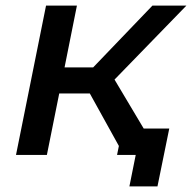

<svg xmlns="http://www.w3.org/2000/svg" viewBox="-20 -552 684 684"><path d="M37 0 144 -532H254L210 -312H312L523 -532H644L388 -268.5L492 -94H583L541 112H441L463.5 0H397L403.5 -32L300 -219H191L147 0Z"/></svg>

Font: Argentum Sans
Style: Italic
Weight: 400
Italic angle: -11.3099°
Designer: Julieta Ulanovsky, Owen Earl, Rasmus Andersson, Cristiano Sobral
Foundry: The Argentum Sans Project Authors
Version: Version 3.131; ttfautohint (v1.8.4.7-5d5b-dirty)